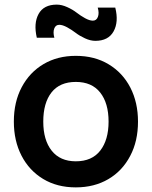

<svg xmlns="http://www.w3.org/2000/svg" viewBox="-20 -797 658 832"><path d="M393 -620Q372 -620 348.5 -630.8Q325 -641.5 307.8 -654.8Q290.5 -668 270.8 -678.8Q251 -689.5 237 -689.5Q221 -689.5 215 -673.2Q209 -657 215.5 -633.5H139.5Q125 -696 147.2 -736.5Q169.5 -777 226 -777Q247.5 -777 271.2 -766.2Q295 -755.5 312 -742.2Q329 -729 348.5 -718.2Q368 -707.5 382.5 -707.5Q398 -707.5 404.2 -723.8Q410.5 -740 403.5 -764H479.5Q495 -702 472.2 -661Q449.5 -620 393 -620ZM308.5 15Q227.5 15 167 -21.5Q106.5 -58 73.2 -122.5Q40 -187 40 -270Q40 -355 74 -419Q108.5 -484 169 -519.5Q229.5 -555 308.5 -555Q390 -555 450.5 -518.5Q511.5 -482 544.8 -417.5Q578 -353 578 -270Q578 -185.5 544.5 -122Q510.5 -56.5 449.5 -20.8Q388.5 15 308.5 15ZM308.5 -98Q378.5 -98 414.5 -144.5Q450.5 -191 450.5 -270Q450.5 -350 414.2 -396Q378 -442 308.5 -442Q239 -442 203.2 -396.5Q167.5 -351 167.5 -270Q167.5 -190 204 -144Q240.5 -98 308.5 -98Z"/></svg>

Font: Vortex Mix
Style: Bold
Weight: 700
Designer: Mikhail Sharanda
Foundry: Mikhail Sharanda
Version: Version 4.504;Glyphs 3.1.2 (3151)